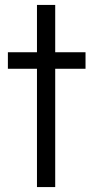

<svg xmlns="http://www.w3.org/2000/svg" viewBox="-20 -759 379 779"><path d="M130 0H204V-480H327V-547H204V-739H130V-547H12V-480H130Z"/></svg>

Font: Involve
Style: Regular
Weight: 400
Designer: Stefan Peev
Foundry: Context Ltd.
Version: Version 1.001